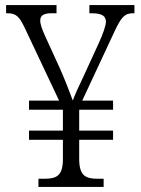

<svg xmlns="http://www.w3.org/2000/svg" viewBox="-20 -734 553 754"><path d="M131 0H387V-32H364C316 -32 291 -44 291 -110V-185H424V-221H291V-303H424V-339H303L429 -609C455 -665 469 -682 502 -682H508V-714H331V-682H338C381 -682 395 -671 396 -650C396 -633 385 -603 369 -567L307 -432C291 -399 273 -360 266 -339C254 -372 234 -423 215 -466L156 -595C146 -618 138 -638 138 -653C138 -673 151 -682 183 -682H202V-714H4V-682H9C42 -682 55 -670 75 -629L212 -339H94V-303H227V-221H94V-185H227V-105C226 -43 201 -32 154 -32H131Z"/></svg>

Font: Noto Serif Thai SemiCondensed Light
Style: Regular
Weight: 300
Width: 4
Designer: Monotype Design Team
Foundry: Monotype Imaging Inc.
Version: Version 2.002